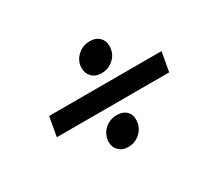

<svg xmlns="http://www.w3.org/2000/svg" viewBox="-94 -737 846 768"><g transform="rotate(-30 329.0 -353.0)"><path d="M612 -397H93L77 -308H596ZM442 -520Q442 -544 426 -559.5Q410 -575 383 -575Q349 -575 325 -552Q301 -529 301 -497Q301 -473 317 -456.5Q333 -440 360 -440Q394 -440 418 -462.5Q442 -485 442 -520ZM387 -212Q387 -236 371.5 -250.5Q356 -265 329 -265Q298 -265 275.5 -246.5Q253 -228 248 -199Q247 -195 247 -187Q247 -163 263 -147Q279 -131 305 -131Q339 -131 363 -154Q387 -177 387 -212Z"/></g></svg>

Font: Geom Bold
Style: Bold Italic
Weight: 700
Italic angle: -10°
Version: Version 1.102